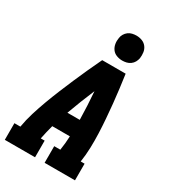

<svg xmlns="http://www.w3.org/2000/svg" viewBox="-231 -1087 1062 1199"><g transform="rotate(30 300.0 -487.5)"><path d="M3 0V-120H46Q55 -173 71 -225Q87 -277 106 -328.5Q125 -380 146 -431Q167 -482 189 -533Q211 -584 234 -634.5Q257 -685 281 -735H450Q457 -685 463.5 -634.5Q470 -584 475 -533Q480 -482 484 -431Q488 -380 490 -328.5Q492 -277 490.5 -224.5Q489 -172 481 -120H509V0H290V-120H334Q338 -145 340.5 -170.5Q343 -196 344 -222H217Q210 -196 204 -170.5Q198 -145 193 -120H221V0ZM346 -342Q345 -392 342.5 -442.5Q340 -493 336 -543Q315 -493 295 -442.5Q275 -392 257 -342ZM390 -795Q369 -795 349 -802.5Q329 -810 317 -826.5Q305 -843 301.5 -864Q298 -885 302 -907Q304 -922 312 -935.5Q320 -949 332.5 -958.5Q345 -968 360.5 -971.5Q376 -975 390 -975Q412 -975 431.5 -967.5Q451 -960 463.5 -943.5Q476 -927 479 -906Q482 -885 479 -863Q476 -848 468.5 -834.5Q461 -821 448 -811.5Q435 -802 420 -798.5Q405 -795 390 -795Z"/></g></svg>

Font: Iosevka Curly Slab HvEx
Style: Italic
Weight: 900
Width: 7
Italic angle: -9°
Monospace: yes
Designer: Belleve Invis
Foundry: Belleve Invis
Version: Version 11.1.0; ttfautohint (v1.8.3)